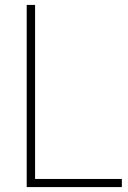

<svg xmlns="http://www.w3.org/2000/svg" viewBox="-20 -760 520 780"><path d="M88.5 0V-740H122.5V-33H475V0Z"/></svg>

Font: Encode Sans SmCnd Th
Style: Regular
Weight: 100
Width: 4
Designer: Multiple Designers
Foundry: Impallari Type
Version: Version 3.002; ttfautohint (v1.8.3) -l 8 -r 50 -G 200 -x 14 